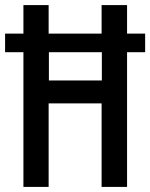

<svg xmlns="http://www.w3.org/2000/svg" viewBox="-22 -734 590 754"><path d="M70 0V-529H-2V-602H70V-714H169V-602H377V-714H477V-602H548V-529H477V0H377V-328H169V0ZM170 -418H378V-529H170Z"/></svg>

Font: Noto Sans Thai ExtCond Med
Style: Regular
Weight: 500
Width: 2
Designer: Monotype Design Team
Foundry: Monotype Imaging Inc.
Version: Version 2.002; ttfautohint (v1.8.4.7-5d5b)